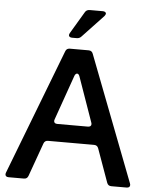

<svg xmlns="http://www.w3.org/2000/svg" viewBox="-62 -1004 826 1055"><g transform="rotate(5 351.0 -477.0)"><path d="M695 -16Q695 0 676 0H592Q574 0 568 -17L502 -201Q496 -218 478 -218H224Q206 -218 200 -201L134 -17Q128 0 110 0H26Q7 0 7 -16L9 -24L275 -716Q281 -733 299 -733H403Q421 -733 427 -716L693 -24ZM351 -600Q347 -600 343 -596Q339 -592 337 -586L250 -339L248 -331Q248 -315 267 -315H435Q454 -315 454 -331L452 -339L365 -586Q360 -600 351 -600ZM332 -794H306Q298 -794 293 -797.5Q288 -801 288 -807Q288 -811 292 -819L364 -940Q372 -954 390 -954H462Q470 -954 475 -950.5Q480 -947 480 -942Q480 -937 473 -928L357 -805Q347 -794 332 -794Z"/></g></svg>

Font: Shippori Antique B1
Style: Regular
Weight: 400
Designer: FONTDASU
Foundry: FONTDASU / Google Inc. / but / Adobe
Version: Version 2.001